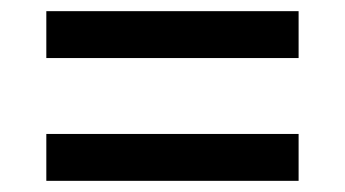

<svg xmlns="http://www.w3.org/2000/svg" viewBox="-20 -507 618 344"><path d="M63 -183V-267H515V-183ZM63 -403V-487H515V-403Z"/></svg>

Font: Oxanium Medium
Style: Regular
Weight: 500
Designer: Severin Meyer
Version: Version 1.001